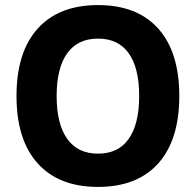

<svg xmlns="http://www.w3.org/2000/svg" viewBox="-20 -728 771 756"><path d="M366 -708Q520 -708 603 -615.5Q686 -523 686 -350Q686 -177 603 -84.5Q520 8 366 8Q212 8 128.5 -84.5Q45 -177 45 -350Q45 -523 128.5 -615.5Q212 -708 366 -708ZM366 -576Q286 -576 244.5 -518Q203 -460 203 -350Q203 -240 244.5 -181.5Q286 -123 366 -123Q446 -123 487 -181.5Q528 -240 528 -350Q528 -460 487 -518Q446 -576 366 -576Z"/></svg>

Font: Asap VF Beta
Style: Regular
Weight: 400
Designer: Pablo Cosgaya
Foundry: Pablo Cosgaya
Version: Version 1.007